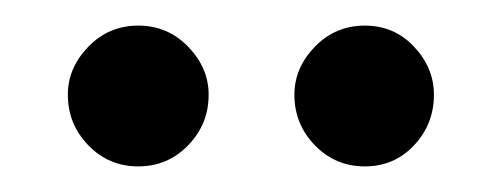

<svg xmlns="http://www.w3.org/2000/svg" viewBox="-20 -696 392 150"><path d="M33 -622Q33 -643 49 -659.5Q65 -676 88 -676Q111 -676 127 -659.5Q143 -643 143 -622Q143 -599 127 -582.5Q111 -566 88 -566Q65 -566 49 -582.5Q33 -599 33 -622ZM210 -622Q210 -643 226 -659.5Q242 -676 265 -676Q288 -676 303.5 -659.5Q319 -643 319 -622Q319 -599 303.5 -582.5Q288 -566 265 -566Q242 -566 226 -582.5Q210 -599 210 -622Z"/></svg>

Font: Mukta Mahee Medium
Style: Regular
Weight: 500
Designer: Shuchita Grover, Noopur Datye, Girish Dalvi, Yashodeep Gholap
Foundry: Ek Type
Version: Version 2.538;PS 1.000;hotconv 16.6.51;makeotf.lib2.5.65220;